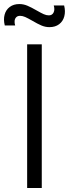

<svg xmlns="http://www.w3.org/2000/svg" viewBox="-56 -942 345 962"><path d="M191.7 -806Q171.3 -806 151.8 -814.2Q132.2 -822.5 105.5 -838.3Q83.7 -850.8 70.2 -856.8Q56.8 -862.7 44.7 -862.7Q32.3 -862.7 25.3 -855.6Q18.3 -848.5 17.2 -837.3Q16.2 -826.2 20 -814.3H-32Q-39.5 -844 -32.9 -868.5Q-26.3 -893 -7 -907.3Q12.3 -921.7 41 -921.7Q61.7 -921.7 81.2 -913.4Q100.8 -905.2 128.2 -889.3Q150 -876.8 163.2 -870.9Q176.5 -865 188.7 -865Q205.7 -865 212.6 -879.6Q219.5 -894.2 213.3 -914.7H265.3Q272.8 -885.3 266.2 -860.3Q259.7 -835.3 240.3 -820.7Q221 -806 191.7 -806ZM80 0V-720H153.3V0Z"/></svg>

Font: Hauora
Style: Regular
Weight: 400
Designer: Wayne Shih
Foundry: WCYS
Version: Version 1.001